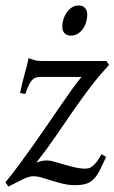

<svg xmlns="http://www.w3.org/2000/svg" viewBox="-22 -671 421 706"><path d="M378.9 -432.1Q338.9 -388.7 306.6 -345.9Q274.4 -303.2 243.9 -259Q213.4 -214.8 181.9 -168.7Q150.4 -122.6 111.8 -73.2Q113.3 -74.2 125 -77.6Q136.7 -81.1 151.9 -81.1Q161.6 -81.1 178 -76.4Q194.3 -71.8 213.9 -65.9Q233.4 -60.1 253.7 -55.4Q273.9 -50.8 292 -50.8Q296.4 -50.8 302.7 -52Q309.1 -53.2 316.4 -58.6Q323.7 -64 332.5 -74.7Q341.3 -85.4 351.1 -104L368.2 -94.2Q354.5 -64 344.2 -43.9Q334 -23.9 322 -12Q310.1 0 294.4 4.9Q278.8 9.8 254.9 9.8Q231 9.8 209.5 4.6Q188 -0.5 168.9 -6.6Q149.9 -12.7 132.6 -17.8Q115.2 -22.9 100.1 -22.9Q92.3 -22.9 84 -20.5Q75.7 -18.1 65.2 -13.2Q54.7 -8.3 41 -1.2Q27.3 5.9 8.8 15.1L-2 -1Q22.5 -30.3 48.6 -65.7Q74.7 -101.1 101.1 -138.4Q127.4 -175.8 153.1 -213.1Q178.7 -250.5 201.7 -283.9Q224.6 -317.4 244.1 -344.5Q263.7 -371.6 277.8 -388.2H130.9Q119.1 -388.2 111.1 -386Q103 -383.8 96.4 -377.2Q89.8 -370.6 84 -358.2Q78.1 -345.7 70.8 -325.2L51.8 -329.1Q61 -373 70.1 -404.5Q79.1 -436 83 -457Q92.3 -454.6 103 -450.7Q113.8 -446.8 130.9 -446.8H369.1ZM298.8 -616.2Q298.8 -602.5 294.7 -589.1Q290.5 -575.7 282.7 -564.7Q274.9 -553.7 263.7 -546.9Q252.4 -540 238.8 -540Q223.6 -540 215.3 -548.8Q207 -557.6 207 -574.2Q207 -587.4 211.4 -600.8Q215.8 -614.3 223.6 -625.5Q231.4 -636.7 242.4 -643.8Q253.4 -650.9 267.1 -650.9Q282.2 -650.9 290.5 -641.8Q298.8 -632.8 298.8 -616.2Z"/></svg>

Font: Gentium Plus Eur
Style: Italic
Weight: 400
Italic angle: -8°
Designer: J. Victor Gaultney, Annie Olsen, Iska Routamaa, Becca Hirsbrunner
Foundry: SIL International
Version: Version 5.000